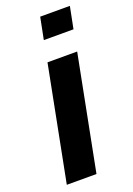

<svg xmlns="http://www.w3.org/2000/svg" viewBox="-141 -779 576 833"><g transform="rotate(-20 147.5 -362.5)"><path d="M138 -624 158 -725H295L275 -624ZM17 0 120 -528H257L154 0Z"/></g></svg>

Font: Libra Sans Modern
Style: Bold Italic
Weight: 700
Italic angle: -12°
Foundry: Stefan Peev, Context Ltd
Version: Version 1.000